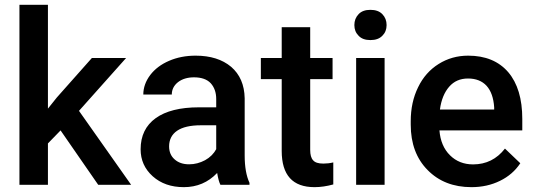

<svg xmlns="http://www.w3.org/2000/svg" viewBox="-20 -770 2228 800"><path d="M232.4 -226.6 389.2 0H526.4L309.1 -308.1L505.4 -528.3H362.8L216.8 -363.8L179.7 -317.4V-750H61V0H179.7V-172.4Z M898.4 0H1019.5V-8.3C1006.3 -36.6 999.5 -74.7 999.5 -122.1V-360.4C998.5 -416.5 979.5 -460.4 942.9 -491.7C906.2 -522.5 856.9 -538.1 794.9 -538.1C754.4 -538.1 717.3 -530.8 684.6 -516.6C651.4 -502.4 625 -482.4 606 -457.5C586.9 -432.1 577.1 -404.8 577.1 -376H695.8C695.8 -397 704.6 -414.1 721.7 -427.7C738.8 -440.9 761.2 -447.8 788.1 -447.8C819.3 -447.8 842.8 -439.5 857.9 -423.3C873 -406.7 880.9 -384.8 880.9 -357.4V-322.8H808.1C730.5 -322.8 670.4 -307.6 628.9 -277.8C586.9 -247.6 565.9 -204.1 565.9 -147.9C565.9 -103.5 582.5 -65.9 616.2 -35.6C649.9 -5.4 692.9 9.8 746.1 9.8C800.8 9.8 847.2 -9.8 884.8 -49.3C888.7 -26.4 893.1 -10.3 898.4 0ZM768.1 -85.4C742.7 -85.4 722.7 -92.3 707.5 -106C692.4 -119.1 684.6 -137.2 684.6 -160.2C684.6 -188 695.8 -210 717.8 -225.1C739.7 -240.2 772.9 -248 816.9 -248H880.9V-148.4C870.6 -129.4 855 -113.8 834.5 -102.5C813.5 -91.3 791.5 -85.4 768.1 -85.4Z M1272.5 -656.7H1153.8V-528.3H1066.9V-440.4H1153.8V-141.1C1153.8 -40.5 1199.2 9.8 1290.5 9.8C1315.4 9.8 1341.8 5.9 1368.7 -1.5V-93.3C1354.5 -89.8 1340.8 -88.4 1327.1 -88.4C1306.6 -88.4 1292.5 -92.8 1284.7 -102.1C1276.4 -110.8 1272.5 -125.5 1272.5 -145.5V-440.4H1365.7V-528.3H1272.5Z M1582.5 0V-528.3H1463.9V0ZM1456.5 -665.5C1456.5 -647.5 1462.4 -632.8 1474.1 -621.1C1485.4 -608.9 1502 -603 1523.4 -603C1544.9 -603 1561.5 -608.9 1573.2 -621.1C1585 -632.8 1590.8 -647.5 1590.8 -665.5C1590.8 -683.6 1585 -698.7 1573.2 -710.9C1561.5 -723.1 1544.9 -729 1523.4 -729C1502 -729 1485.4 -723.1 1474.1 -710.9C1462.4 -698.7 1456.5 -683.6 1456.5 -665.5Z M1944.3 9.8C1988.3 9.8 2027.8 1 2063.5 -16.6C2098.6 -33.7 2127 -58.1 2147.9 -89.8L2084 -150.9C2049.8 -106.9 2005.4 -85 1951.2 -85C1912.6 -85 1880.4 -97.7 1855 -123C1829.1 -148.4 1814.5 -183.1 1811 -226.6H2156.2V-274.4C2156.2 -358.4 2136.7 -423.3 2097.7 -469.2C2058.1 -515.1 2002.4 -538.1 1930.7 -538.1C1885.3 -538.1 1844.2 -526.4 1807.6 -503.4C1771 -480.5 1742.2 -448.2 1722.2 -406.7C1701.7 -365.2 1691.4 -317.9 1691.4 -265.1V-250.5C1691.4 -171.9 1714.8 -108.9 1761.7 -61.5C1808.1 -14.2 1869.1 9.8 1944.3 9.8ZM1930.2 -442.9C1962.9 -442.9 1988.8 -432.6 2007.3 -412.6C2025.9 -392.1 2036.6 -361.8 2039.1 -322.3V-313.5H1813C1818.4 -354 1831.5 -385.7 1851.6 -408.7C1871.6 -431.6 1897.5 -442.9 1930.2 -442.9Z"/></svg>

Font: Shabnam FD Medium
Style: Regular
Weight: 500
Foundry: DejaVu fonts team - Redesigned by Saber Rastikerdar - Based on Vazir font
Version: Version 5.00;October 20, 2019;FontCreator 12.0.0.2547 64-bit